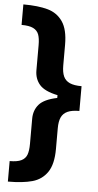

<svg xmlns="http://www.w3.org/2000/svg" viewBox="-62 -774 514 1011"><g transform="rotate(5 195.0 -268.5)"><path d="M256.8 -103.5V5.9Q256.8 86.4 228 128.7Q199.2 170.9 148.7 185.1Q98.1 199.2 19.5 199.2V90.8Q59.6 90.8 81.1 80.3Q102.5 69.8 110.4 48.6Q118.2 27.3 118.2 -8.8V-141.6Q118.2 -186.5 144.8 -217.3Q171.4 -248 240.2 -262.2V-276.9Q171.4 -291 144.8 -321.8Q118.2 -352.5 118.2 -397.5V-530.3Q118.2 -566.4 110.4 -587.2Q102.5 -607.9 81.3 -618.4Q60.1 -628.9 19.5 -628.9V-737.3Q98.1 -737.3 148.7 -723.1Q199.2 -709 228 -667Q256.8 -625 256.8 -544.9V-435.5Q256.8 -398.9 266.8 -377.2Q276.9 -355.5 299.8 -345.2Q322.8 -335 362.3 -335V-204.1Q322.8 -204.1 299.8 -193.6Q276.9 -183.1 266.8 -161.4Q256.8 -139.6 256.8 -103.5Z"/></g></svg>

Font: Pretendard JP
Style: Bold
Weight: 700
Designer: Base glyphs from Inter by Rasmus Andersson; Hangeul glyphs from Noto Sans CJK(Source Han Sans) by Jang Soo-young and Kan
Foundry: Kil Hyung-jin
Version: Version 1.309